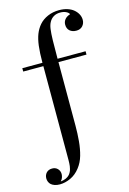

<svg xmlns="http://www.w3.org/2000/svg" viewBox="-142 -849 743 1105"><g transform="rotate(-15 229.5 -297.0)"><path d="M326 -782Q353 -782 375 -775Q397 -768 412 -755.5Q427 -743 435.5 -727Q444 -711 444 -693Q444 -672 430.5 -657Q417 -642 393 -642Q369 -642 354 -655Q339 -668 339 -692Q339 -709 349.5 -722.5Q360 -736 382 -743Q379 -752 364.5 -759.5Q350 -767 329 -767Q306 -767 289.5 -757Q273 -747 264 -730Q255 -715 251.5 -690Q248 -665 247 -623.5Q246 -582 246 -515V-115Q246 -69 242 -24Q238 21 227 59.5Q216 98 193 127Q169 158 136.5 173Q104 188 72 188Q55 188 42 183.5Q29 179 21 172Q13 165 9 155Q5 145 5 135Q5 115 17.5 101.5Q30 88 52 88Q72 88 84.5 101Q97 114 97 133Q97 140 94 151Q91 162 81 173Q99 171 112.5 165Q126 159 135 149Q140 143 144.5 134.5Q149 126 151 116Q153 109 154 101Q155 93 155.5 84Q156 75 156 65V-515Q156 -574 161 -614Q166 -654 177 -682Q188 -710 207 -732Q227 -755 258 -768.5Q289 -782 326 -782ZM413 -514V-494H36V-514Z"/></g></svg>

Font: Playfair Display
Style: Regular
Weight: 400
Designer: Claus Eggers Sørensen
Foundry: Claus Eggers Sørensen
Version: Version 1.203